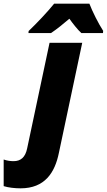

<svg xmlns="http://www.w3.org/2000/svg" viewBox="-148 -786 582 1046"><path d="M8 -617 7 -606H130C163 -628 196 -655 230 -684C247 -660 275 -624 295 -606H413L414 -618C388 -658 355 -724 339 -766H147C109 -719 53 -660 8 -617ZM-36 240C96 240 151 155 173 46L300 -553H122L0 22C-10 72 -36 92 -74 92C-90 92 -108 90 -128 83V228C-103 236 -67 240 -36 240Z"/></svg>

Font: Noto Sans SemiCondensed Black
Style: Italic
Weight: 900
Width: 4
Italic angle: -12°
Designer: Monotype Design Team
Foundry: Monotype Imaging Inc.
Version: Version 2.013